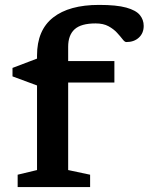

<svg xmlns="http://www.w3.org/2000/svg" viewBox="-20 -763 606 783"><path d="M258 -69.5 347.5 -50.5V0H52V-50.5L131 -69.5V-414.5L31 -451.5V-486L131 -524V-536.5Q131 -640 196.5 -691.5Q262 -743 384 -743Q455.5 -743 495 -732Q534.5 -721 550.2 -701.8Q566 -682.5 566 -657.5Q566 -628 546.5 -609.8Q527 -591.5 495 -591.5Q488.5 -591.5 479.8 -603Q471 -614.5 457.2 -629.5Q443.5 -644.5 422.5 -656Q401.5 -667.5 370 -667.5Q310.5 -667.5 284.2 -643.5Q258 -619.5 258 -572.5V-514H446.5V-426.5H258Z"/></svg>

Font: Newsreader Caption Medium
Style: Regular
Weight: 500
Designer: Hugues Gentile
Foundry: Production Type
Version: Version 1.001